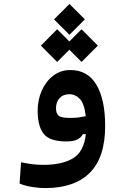

<svg xmlns="http://www.w3.org/2000/svg" viewBox="-20 -704 626 961"><path d="M208 237.3Q173.3 237.3 138.4 231.4Q103.5 225.6 78.1 214.8L85.4 108.4Q114.3 114.3 140.4 117.7Q166.5 121.1 199.2 121.1Q290 121.1 345 88.6Q399.9 56.2 409.7 -32.7H395Q385.7 -15.1 366.7 -5.6Q347.7 3.9 311 3.9Q228 3.9 198.2 -34.7Q168.5 -73.2 168.5 -149.9Q168.5 -204.1 189 -250.5Q209.5 -296.9 246.3 -325.2Q283.2 -353.5 332 -353.5Q418.5 -353.5 462.4 -280Q506.3 -206.5 506.3 -73.7Q506.3 84.5 429.4 160.9Q352.5 237.3 208 237.3ZM409.2 -122.6Q402.3 -184.6 379.9 -208.5Q357.4 -232.4 327.1 -232.4Q295.9 -232.4 278.1 -212.9Q260.3 -193.4 260.3 -162.1Q260.3 -135.3 273.9 -124.5Q287.6 -113.8 332.5 -113.8Q353.5 -113.8 371.3 -116Q389.2 -118.2 409.2 -122.6ZM388.2 -394 327.1 -455.1 266.1 -394 184.6 -475.6 266.1 -557.6 327.1 -496.6 388.2 -557.6 469.7 -475.6ZM327.6 -529.8 250.5 -606.9 327.6 -684.1 404.8 -606.9Z"/></svg>

Font: Cascadia Code SemiBold
Style: Regular
Weight: 600
Monospace: yes
Designer: Aaron Bell
Foundry: Saja Typeworks
Version: Version 2404.023; ttfautohint (v1.8.4)